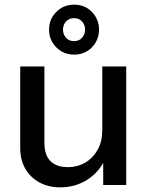

<svg xmlns="http://www.w3.org/2000/svg" viewBox="-20 -796 636 826"><path d="M239 10Q188 10 149 -11.5Q110 -33 88.5 -71Q67 -109 67 -158V-510H171V-182Q171 -129 197 -103Q223 -77 271 -77Q314 -77 347.5 -97Q381 -117 400.5 -152.5Q420 -188 420 -235L433 -113Q408 -57 356.5 -23.5Q305 10 239 10ZM424 0V-120H420V-510H523V0ZM299 -561Q253 -561 222 -592.5Q191 -624 191 -669Q191 -713 222 -744.5Q253 -776 299 -776Q345 -776 375.5 -744.5Q406 -713 406 -669Q406 -624 375.5 -592.5Q345 -561 299 -561ZM299 -619Q320 -619 333 -633.5Q346 -648 346 -669Q346 -689 333 -703.5Q320 -718 299 -718Q277 -718 264 -703.5Q251 -689 251 -669Q251 -648 264 -633.5Q277 -619 299 -619Z"/></svg>

Font: Instrument Sans Medium
Style: Regular
Weight: 500
Designer: Rodrigo Fuenzalida
Foundry: fragTYPE
Version: Version 1.000;gftools[0.9.28]